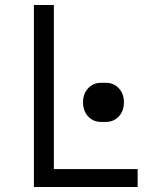

<svg xmlns="http://www.w3.org/2000/svg" viewBox="-20 -750 640 770"><path d="M532 0H116V-730H196V-72H532ZM386 -261Q354 -261 333.5 -283Q313 -305 313 -340Q313 -374 333.5 -396Q354 -418 386 -418H404Q436 -418 456.5 -396Q477 -374 477 -340Q477 -305 456.5 -283Q436 -261 404 -261Z"/></svg>

Font: JetBrains Mono Semi Light
Style: Regular
Weight: 350
Monospace: yes
Designer: Philipp Nurullin, Konstantin Bulenkov
Foundry: JetBrains
Version: 2.002